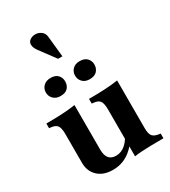

<svg xmlns="http://www.w3.org/2000/svg" viewBox="-232 -1075 1062 1201"><g transform="rotate(-30 299.0 -475.0)"><path d="M221 14Q154 14 114 -23Q74 -60 74 -122V-329Q74 -373 61.5 -390.5Q49 -408 15 -411L4 -412V-446Q69 -446 117.5 -448.5Q166 -451 214 -458V-136Q214 -95 231 -74Q248 -53 282 -53Q321 -53 352.5 -81.5Q384 -110 407 -165H433Q424 -128 405.5 -96Q387 -64 361 -41Q302 14 221 14ZM382 9V-329Q382 -373 369.5 -390.5Q357 -408 323 -411L312 -412V-446Q377 -446 425.5 -448.5Q474 -451 522 -458V-114Q522 -71 536.5 -54.5Q551 -38 592 -34V0Q535 0 498.5 1Q462 2 436 3.5Q410 5 382 9ZM168.6 -550Q136 -550 117 -569Q98 -588 98 -615.5Q98 -642 116.8 -661Q135.6 -680 169 -680Q204 -680 221 -661Q238 -642 238 -615.6Q238 -588 221 -569Q204 -550 168.6 -550ZM378.5 -550Q345.8 -550 327.4 -569Q309 -588 309 -615.5Q309 -642 327.4 -661Q345.8 -680 378.5 -680Q414 -680 431.5 -661Q449 -642 449 -615.6Q449 -588 431.5 -569Q414 -550 378.5 -550ZM270 -760 186 -873Q176 -887 171.5 -899Q167 -911 167 -921Q167 -941 183.5 -952.5Q200 -964 222 -964Q244 -964 263.5 -950.5Q283 -937 286 -908L301 -760Z"/></g></svg>

Font: Baskervville SC
Style: Regular
Weight: 400
Designer: Alexis Faudot, Rémi Forte, Morgane Pierson, Rafael Ribas, Tanguy Vanlaeys, Rosalie Wagner, Thomas Huot-Marchand
Foundry: ANRT
Version: Version 1.100